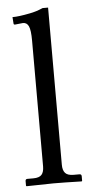

<svg xmlns="http://www.w3.org/2000/svg" viewBox="-52 -730 364 762"><g transform="rotate(-5 130.5 -348.5)"><path d="M94.7 -71.8V-572.8Q94.7 -614.3 87.6 -629.9Q80.6 -645.5 64.9 -645.5L32.7 -642.1Q27.3 -642.1 27.3 -647L25.4 -672.4Q50.8 -672.4 94.7 -681.2Q121.1 -686 147.5 -697.8H169.4V-71.8Q169.4 -49.3 179.2 -38.6Q189 -27.8 212.4 -27.8H235.8Q244.1 -27.8 244.1 -19.5V-1L242.2 1Q169.4 -1 130.4 -1L22.5 1L20.5 -1V-19.5Q20.5 -27.8 28.3 -27.8H51.8Q75.7 -27.8 85.2 -38.6Q94.7 -49.3 94.7 -71.8Z"/></g></svg>

Font: Libertinage
Style: b
Weight: 400
Designer: OSP
Foundry: OSP
Version: Version 1.0; 2008; OFL relea